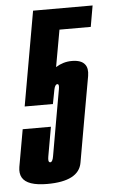

<svg xmlns="http://www.w3.org/2000/svg" viewBox="-81 -710 443 752"><g transform="rotate(-5 141.0 -334.5)"><path d="M74.5 6Q-4 6 -23.5 -28Q-33 -44.5 -29 -69.5Q-15.5 -144.5 -3 -216H108Q91.5 -122.5 87.5 -100Q84.5 -81.5 90 -78.5Q91.5 -77.5 93 -77.5Q102.5 -77.5 106.2 -100Q110 -122.5 131 -241.5Q148.5 -340 152 -360Q155 -377 150 -379.5Q149 -380 147.5 -380Q138.5 -380 134.2 -359.8Q130 -339.5 123.5 -304H12.5L78 -675H312L297.5 -592H174.5L148.5 -447Q178 -465.5 211.5 -465.5Q249 -465.5 263 -447Q275.5 -431.5 270.5 -401.5Q259 -338 242 -241.5Q223.5 -137 211 -65.5Q198.5 6 74.5 6Z"/></g></svg>

Font: Anybody UltraCondensed SemiBold
Style: Italic
Weight: 600
Width: 1
Italic angle: -10°
Designer: Tyler Finck
Foundry: Etcetera Type Company
Version: Version 1.010; ttfautohint (v1.8.3) -l 8 -r 50 -G 200 -x 14 